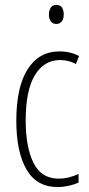

<svg xmlns="http://www.w3.org/2000/svg" viewBox="-20 -747 360 777"><path d="M214 10Q128 10 87 -61.5Q46 -133 46 -258Q46 -395 92 -467Q138 -539 221 -539Q266 -539 300 -520L287 -488Q258 -504 223 -504Q158 -504 121 -442.5Q84 -381 84 -259Q84 -152 115.5 -88Q147 -24 218 -24Q257 -24 298 -43V-8Q280 0 257.5 5Q235 10 214 10ZM208 -727Q225 -727 231.5 -715.5Q238 -704 238 -689Q238 -671 230 -660.5Q222 -650 208 -650Q193 -650 185.5 -661Q178 -672 178 -688Q178 -704 185 -715.5Q192 -727 208 -727Z"/></svg>

Font: Noto Sans Arabic ExtCond ExtLt
Style: Regular
Weight: 200
Width: 2
Designer: Monotype Design Team, Nadine Chahine, Nizar Qandah and Khaled Hosny
Foundry: Monotype Imaging Inc.
Version: Version 2.012; ttfautohint (v1.8.4.7-5d5b)